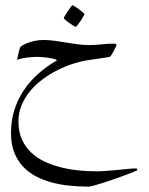

<svg xmlns="http://www.w3.org/2000/svg" viewBox="-20 -341 554 716"><path d="M492.2 293Q492.2 294.4 480.2 299.3Q468.3 304.2 450 311Q431.6 317.9 409.4 325.7Q387.2 333.5 366.9 340.1Q346.7 346.7 331.1 350.8Q315.4 355 310.1 355Q273.9 355 238.5 351.3Q203.1 347.7 171.1 338.9Q139.2 330.1 111.6 315.2Q84 300.3 64 278.1Q43.9 255.9 32.5 225.8Q21 195.8 21 155.8Q21 110.4 33.2 70.6Q45.4 30.8 67.9 -3.2Q90.3 -37.1 122.1 -65.4Q153.8 -93.8 192.9 -116.2Q187.5 -120.1 176.5 -122.6Q165.5 -125 153.8 -126.5Q142.1 -127.9 131.8 -128.4Q121.6 -128.9 117.2 -128.9Q100.6 -128.9 80.1 -126.2Q59.6 -123.5 43.9 -118.2Q43.9 -120.1 45.2 -126Q46.4 -131.8 48.1 -138.9Q49.8 -146 51.5 -152.6Q53.2 -159.2 54.2 -162.1Q54.7 -166 62.7 -171.1Q70.8 -176.3 83 -180.9Q95.2 -185.5 110.1 -188.7Q125 -191.9 140.1 -191.9Q161.6 -191.9 183.1 -189Q204.6 -186 226.3 -182.4Q248 -178.7 269.5 -175.8Q291 -172.9 312.5 -172.9Q335 -172.9 357.7 -175.5Q380.4 -178.2 405.3 -178.2Q408.2 -178.2 411.1 -177.5Q414.1 -176.8 414.1 -172.9Q414.1 -170.9 410.6 -163.8Q407.2 -156.7 403.1 -148.9Q398.9 -141.1 394.8 -135Q390.6 -128.9 389.2 -128.9Q372.6 -126 349.4 -122.6Q326.2 -119.1 305.2 -116.2Q280.3 -112.3 251.5 -103Q222.7 -93.8 194.1 -79.3Q165.5 -64.9 139.4 -45.7Q113.3 -26.4 93 -2.2Q72.8 22 60.8 50.5Q48.8 79.1 48.8 111.8Q48.8 149.9 61.5 178.5Q74.2 207 96.2 227.8Q118.2 248.5 147.2 262Q176.3 275.4 208.7 283.4Q241.2 291.5 275.1 294.7Q309.1 297.9 340.8 297.9Q358.9 297.9 379.9 296.1Q400.9 294.4 420.9 292.5Q440.9 290.5 458.3 288.8Q475.6 287.1 486.8 287.1Q492.2 287.1 492.2 293ZM294.9 -288.6Q294.9 -286.6 290.5 -279.1Q286.1 -271.5 280.5 -262.9Q274.9 -254.4 269.3 -247.6Q263.7 -240.7 261.7 -240.7Q260.7 -240.7 253.7 -245.1Q246.6 -249.5 238.5 -255.1Q230.5 -260.7 224.1 -266.1Q217.8 -271.5 217.8 -273.4Q217.8 -275.4 222.4 -283Q227.1 -290.5 232.7 -299.1Q238.3 -307.6 243.7 -314.5Q249 -321.3 250.5 -321.3Q252.4 -321.3 259.8 -316.7Q267.1 -312 274.9 -306.2Q282.7 -300.3 288.8 -294.9Q294.9 -289.6 294.9 -288.6Z"/></svg>

Font: Scheherazade Rohingya
Style: Regular
Weight: 400
Designer: SIL International
Foundry: SIL International
Version: Version 2.000 (build 440/429)